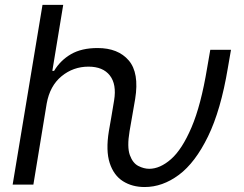

<svg xmlns="http://www.w3.org/2000/svg" viewBox="-20 -747 986 777"><path d="M31.2 0 152 -727.3H235.8L191.8 -460.2H198.9Q224.4 -502.8 267.2 -527.7Q310 -552.6 375 -552.6Q458.1 -552.6 501.1 -502.3Q544 -452.1 527 -346.6L514.2 -272.7L504.3 -215.9Q493.6 -152 505.5 -119.3Q517.4 -86.6 540 -75.3Q562.5 -63.9 583.8 -63.9Q627.8 -63.9 672.4 -103.2Q717 -142.4 755.1 -231.7Q793.3 -321 818.2 -471.6L831 -545.5H914.8L902 -471.6Q873.6 -301.1 821.9 -195Q770.2 -88.8 704 -39.4Q637.8 9.9 565.3 9.9Q514.9 9.9 477.6 -13.7Q440.3 -37.3 424 -87.2Q407.7 -137.1 420.5 -215.9L430.4 -272.7L441.8 -340.9Q452.4 -405.9 424.5 -441.6Q396.7 -477.3 338.1 -477.3Q276.3 -477.3 229 -438.4Q181.8 -399.5 169 -328.1L115.1 0Z"/></svg>

Font: Inter UI
Style: Italic
Weight: 400
Italic angle: -9.39999°
Designer: Rasmus Andersson
Foundry: rsms
Version: 3.2;8d6f07862